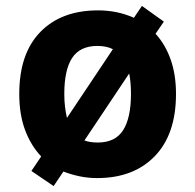

<svg xmlns="http://www.w3.org/2000/svg" viewBox="-20 -591 659 648"><path d="M574 -274Q574 -138 502.5 -64Q431 10 308 10Q277 10 248.5 4Q220 -2 194 -12L161 37L86 -14L119 -63Q84 -100 64.5 -152.5Q45 -205 45 -274Q45 -410 116 -483Q187 -556 311 -556Q376 -556 432 -531L459 -571L533 -518L505 -477Q538 -441 556 -390Q574 -339 574 -274ZM197 -274Q197 -250 199.5 -230Q202 -210 206 -193L361 -425Q339 -436 309 -436Q250 -436 223.5 -395.5Q197 -355 197 -274ZM422 -274Q422 -313 416 -343L265 -117Q283 -110 310 -110Q369 -110 395.5 -151.5Q422 -193 422 -274Z"/></svg>

Font: Noto Sans Adlam Unjoined
Style: Bold
Weight: 700
Version: Version 3.001